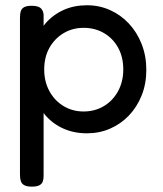

<svg xmlns="http://www.w3.org/2000/svg" viewBox="-20 -496 614 723"><path d="M307.5 6Q258.5 6 218.8 -11.8Q179 -29.5 150.8 -62.1Q122.5 -94.8 107.4 -138.8Q92.2 -182.8 92.5 -235.5Q92.8 -288 108 -331.9Q123.2 -375.8 151.5 -408.1Q179.8 -440.5 219.2 -458.4Q258.8 -476.2 307.5 -476.2Q353.8 -476.2 394.1 -458.2Q434.5 -440.2 465.2 -407.4Q496 -374.5 513.5 -329.9Q531 -285.2 531 -232.8Q531 -180.5 513.5 -136.8Q496 -93 465.4 -61Q434.8 -29 394.4 -11.5Q354 6 307.5 6ZM100 206.8Q80.8 206.8 71.1 201.2Q61.5 195.8 58.4 185.9Q55.2 176 55.2 162.2V-428.8Q55.2 -443.2 58 -453.1Q60.8 -463 70.2 -468.6Q79.8 -474.2 99 -474.2Q120.5 -474.2 131.1 -467Q141.8 -459.8 144.2 -442V161.2Q144.8 175 141.8 185.4Q138.8 195.8 129.1 201.2Q119.5 206.8 100 206.8ZM294.8 -76.2Q337.2 -76.2 371 -96.4Q404.8 -116.5 424.5 -152.5Q444.2 -188.5 444.2 -234.5Q444.2 -281.5 424.6 -316.8Q405 -352 371.2 -371.6Q337.5 -391.2 295 -391.2Q253.2 -391.2 219.5 -371.1Q185.8 -351 166.1 -315.9Q146.5 -280.8 146.5 -234.5Q146.5 -188.5 166.2 -152.5Q186 -116.5 219.6 -96.4Q253.2 -76.2 294.8 -76.2Z"/></svg>

Font: Fredoka Light
Style: Regular
Weight: 300
Designer: Ben Nathan
Foundry: Milena B. Brandão, Ben Nathan
Version: Version 2.001